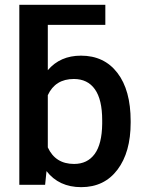

<svg xmlns="http://www.w3.org/2000/svg" viewBox="-20 -770 603 800"><path d="M418.9 -750V-666.5H179.2V-477.5Q230.5 -538.1 317.4 -538.1Q414.1 -538.1 469.2 -466.3Q524.4 -394.5 524.4 -265.6V-258.8Q524.4 -135.7 469.5 -63Q414.6 9.8 318.4 9.8Q225.6 9.8 173.8 -57.1L168 0H60.5V-750ZM405.8 -269Q405.8 -355 375.5 -397.9Q345.2 -440.9 287.6 -440.9Q210.4 -440.9 179.2 -373.5V-155.8Q210.9 -86.9 288.6 -86.9Q344.2 -86.9 374.5 -128.4Q404.8 -169.9 405.8 -253.9Z"/></svg>

Font: Roboto Medium
Style: Regular
Weight: 500
Designer: Google
Version: Version 2.134; 2016; ttfautohint (v1.6)